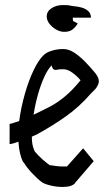

<svg xmlns="http://www.w3.org/2000/svg" viewBox="-20 -724 445 760"><path d="M309 -137 351 -86 277 0H278Q265 16 228 16Q204 16 181 10.5Q158 5 147 -2Q129 -15 107 -38.5Q85 -62 74 -81L72 -82Q56 -112 53 -163Q42 -159 33 -156.5Q24 -154 20 -154H18V-234H20Q23 -234 33.5 -237.5Q44 -241 56 -245Q63 -298 78 -351Q93 -404 113 -446Q133 -488 155 -508Q163 -515 173 -519Q183 -523 199 -527Q216 -530 230 -530Q252 -530 274 -515.5Q296 -501 316 -480.5Q336 -460 351 -442Q378 -412 369 -391Q364 -378 354.5 -368.5Q345 -359 340 -354Q294 -301 241 -263.5Q188 -226 126 -192Q122 -190 106 -183Q106 -150 115 -131Q114 -127 131.5 -109Q149 -91 169 -76L177 -70Q182 -70 197 -67.5Q212 -65 228 -65Q235 -65 239 -65Q243 -65 245 -65ZM207 -448Q194 -445 189 -453Q184 -461 185 -466Q169 -450 155 -419Q141 -388 130 -349Q119 -310 113 -270Q145 -285 175 -300.5Q205 -316 235 -340.5Q265 -365 298 -405L299 -406Q286 -422 267 -436Q248 -450 230 -450Q225 -450 217 -449.5Q209 -449 207 -448ZM288 -631Q276 -613 264.5 -605.5Q253 -598 235 -598Q210 -598 187.5 -617.5Q165 -637 165 -659Q165 -679 184 -691.5Q203 -704 230 -704Q237 -704 246 -703.5Q255 -703 262 -701Q265 -700 277 -699Q289 -698 303.5 -694Q318 -690 329 -680.5Q340 -671 340 -654H268Q268 -649 268.5 -646Q269 -643 269 -641Z"/></svg>

Font: Syne
Style: Italic
Weight: 400
Italic angle: -9°
Designer: Lucas Descroix
Foundry: Bonjour Monde
Version: Version 2.000; ttfautohint (v1.8.3)